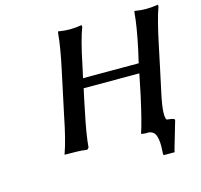

<svg xmlns="http://www.w3.org/2000/svg" viewBox="-112 -773 1079 1033"><g transform="rotate(-15 427.5 -256.0)"><path d="M788.1 -645Q819.3 -645 854 -650.9L855 -641.1Q831.5 -578.1 803.2 -441.9Q794.9 -401.9 777.8 -321.5Q760.7 -241.2 752 -201.2Q732.9 -115.2 732.9 -78.1Q732.9 -42.5 742.2 -41Q759.3 -39.6 769.3 -37.1Q779.3 -34.7 781.5 -32.2Q783.7 -29.8 783.2 -26.9L736.8 131.8L737.8 130.9Q737.8 131.3 736.8 135Q735.8 138.7 735.8 139.2H674.8L672.9 130.9Q674.8 100.6 674.8 87.9Q674.8 47.9 665 25.6Q655.3 3.4 627.9 0Q603.5 2 586.9 -2.9Q607.4 -63 638.2 -203.1L662.1 -319.8H352.1Q349.6 -309.1 340.3 -265.9Q331.1 -222.7 327.1 -201.2Q299.8 -72.8 294.9 -4.9L285.2 4.9Q252 0 228 0L160.2 -1Q187 -75.7 211.9 -203.1Q261.2 -435.1 263.2 -443.8Q289.6 -565.9 295.9 -640.1Q295.9 -640.6 296.9 -645.5Q297.9 -650.4 297.9 -650.9Q334 -645 362.8 -645Q393.6 -645 429.2 -650.9L430.2 -641.1Q405.3 -576.7 377.9 -441.9Q376.5 -434.1 371.1 -410.6Q365.7 -387.2 362.8 -373H672.9Q675.3 -385.7 681.2 -409.7Q687 -433.6 689 -443.8Q716.3 -571.8 721.2 -640.1Q721.2 -640.6 722.2 -645.5Q723.1 -650.4 723.1 -650.9Q759.3 -645 788.1 -645Z"/></g></svg>

Font: Linear Smooth
Style: Bold Italic
Weight: 700
Designer: Philipp H. Poll, Flanker
Foundry: Philipp H. Poll, reworked by Flanker
Version: Version 1.061 | FøM Fix